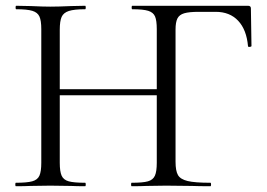

<svg xmlns="http://www.w3.org/2000/svg" viewBox="-20 -645 926 665"><path d="M436 -12Q475 -12 492.5 -17Q510 -22 516.5 -36.5Q523 -51 523 -81V-544Q523 -574 517 -588Q511 -602 493.5 -607.5Q476 -613 438 -613Q436 -613 436 -619Q436 -625 438 -625H839Q849 -625 849 -616L851 -486Q851 -483 845 -482.5Q839 -482 839 -485Q834 -542 805 -573Q776 -604 727 -604H668Q635 -604 618 -599Q601 -594 594.5 -581Q588 -568 588 -543V-85Q588 -53 596.5 -38.5Q605 -24 630 -18Q655 -12 709 -12Q711 -12 711 -6Q711 0 709 0Q668 0 645 -1L555 -2L487 -1Q469 0 436 0Q434 0 434 -6Q434 -12 436 -12ZM35 -12Q73 -12 91.5 -17Q110 -22 116.5 -36.5Q123 -51 123 -81V-544Q123 -574 116.5 -588Q110 -602 92 -607.5Q74 -613 36 -613Q34 -613 34 -619Q34 -625 36 -625L87 -624Q129 -622 154 -622Q183 -622 227 -624L275 -625Q277 -625 277 -619Q277 -613 275 -613Q237 -613 218.5 -607Q200 -601 193.5 -586.5Q187 -572 187 -542V-81Q187 -51 193.5 -36.5Q200 -22 218 -17Q236 -12 275 -12Q277 -12 277 -6Q277 0 275 0Q244 0 226 -1L154 -2L85 -1Q67 0 35 0Q33 0 33 -6Q33 -12 35 -12ZM152 -336H552V-315H152Z"/></svg>

Font: Cormorant Infant
Style: Regular
Weight: 400
Designer: Christian Thalmann (Catharsis Fonts)
Foundry: Catharsis Fonts
Version: Version 4.000